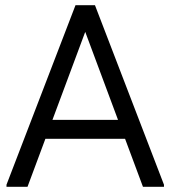

<svg xmlns="http://www.w3.org/2000/svg" viewBox="-20 -720 657 740"><path d="M531 0 278 -679 271 -700H346L612 -8V0ZM5 0V-8L271 -700H346L339 -679L86 0ZM103 -185 133 -258H494L524 -185Z"/></svg>

Font: Fustat
Style: Regular
Weight: 400
Designer: Mohamed Gaber, Khaled Hosny, Laura Garcia Mut
Foundry: Kief Type Foundry, Alif Type Foundry, Hard Type Foundry
Version: Version 1.007